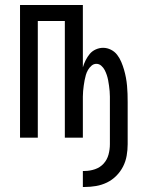

<svg xmlns="http://www.w3.org/2000/svg" viewBox="-20 -550 590 767"><path d="M318 197H311V133H318Q339 133 359.5 126Q380 119 394 103.5Q408 88 413.5 67.5Q419 47 419 26V-142Q419 -153 419 -164Q419 -175 418 -186Q417 -197 415.5 -208Q414 -219 412 -229.5Q410 -240 406.5 -250.5Q403 -261 398 -270.5Q393 -280 384.5 -287.5Q376 -295 365 -295Q354 -295 345.5 -287.5Q337 -280 331.5 -270.5Q326 -261 323 -250.5Q320 -240 318 -229.5Q316 -219 314.5 -208Q313 -197 312 -186Q311 -175 311 -164Q311 -153 311 -142V0H239V-466H131V0H60V-530H311V-281Q315 -295 322 -309Q329 -323 338.5 -334.5Q348 -346 362.5 -352.5Q377 -359 392 -359Q408 -359 423 -351.5Q438 -344 448 -331Q458 -318 464.5 -302.5Q471 -287 475.5 -271.5Q480 -256 483 -240Q486 -224 487.5 -207.5Q489 -191 489.5 -175Q490 -159 490 -142V26Q490 49 486 72Q482 95 471.5 115.5Q461 136 444.5 152.5Q428 169 407.5 179Q387 189 364 193Q341 197 318 197Z"/></svg>

Font: Lode Term
Style: Regular
Weight: 400
Monospace: yes
Designer: Belleve Invis
Foundry: Belleve Invis
Version: Version 29.2.0